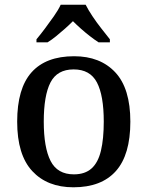

<svg xmlns="http://www.w3.org/2000/svg" viewBox="-20 -786 627 816"><path d="M292 10Q181 10 117 -59Q53 -128 53 -269Q53 -410 114 -478.5Q175 -547 295 -547Q406 -547 470 -478.5Q534 -410 534 -269Q534 -128 472.5 -59Q411 10 292 10ZM294 -45Q341 -45 369 -70Q397 -95 409 -145.5Q421 -196 421 -269Q421 -380 392 -435.5Q363 -491 293 -491Q223 -491 194.5 -435.5Q166 -380 166 -269Q166 -159 195 -102Q224 -45 294 -45ZM135 -619Q151 -638 170.5 -664Q190 -690 209 -717Q228 -744 238 -766H344Q355 -744 373 -717Q391 -690 411.5 -664Q432 -638 447 -619V-606H399Q382 -617 362 -632.5Q342 -648 323.5 -664.5Q305 -681 290 -696Q275 -681 256.5 -664.5Q238 -648 219 -632.5Q200 -617 182 -606H135Z"/></svg>

Font: Noto Serif Thai Medium
Style: Regular
Weight: 500
Version: Version 2.001